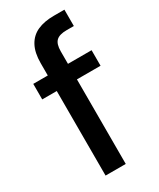

<svg xmlns="http://www.w3.org/2000/svg" viewBox="-182 -764 682 824"><g transform="rotate(-30 158.5 -352.5)"><path d="M85 0V-557Q85 -609 103 -642Q121 -675 154.5 -690Q188 -705 236 -705H288V-624H252Q216 -624 200.5 -609Q185 -594 185 -558V0ZM13 -419V-496H302V-419Z"/></g></svg>

Font: DM Sans 36pt Medium
Style: Regular
Weight: 500
Designer: Colophon Foundry, Jonny Pinhorn
Foundry: Colophon Foundry
Version: Version 4.004;gftools[0.9.30]